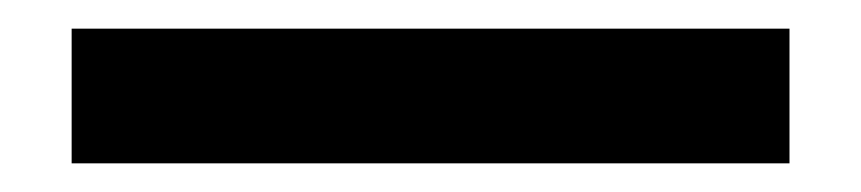

<svg xmlns="http://www.w3.org/2000/svg" viewBox="-20 62 601 134"><path d="M30 176V82H531V176Z"/></svg>

Font: IBM Plex Sans Arabic Medium
Style: Regular
Weight: 500
Designer: Mike Abbink, Paul van der Laan, Pieter van Rosmalen, Wael Morcos, Khajak Apelian
Foundry: Bold Monday
Version: Version 1.1